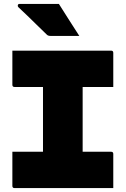

<svg xmlns="http://www.w3.org/2000/svg" viewBox="-20 -958 640 978"><path d="M557 0H54Q43 0 43 -11V-185H199V-515H54Q43 -515 43 -526V-700H546Q557 -700 557 -689V-515H401V-185H546Q557 -185 557 -174ZM280 -938Q307 -895 332 -856Q357 -817 384 -775H238Q224 -775 218 -782Q186 -813 163.5 -835Q141 -857 120.5 -877Q100 -897 73 -922Q69 -927 71 -932.5Q73 -938 79 -938Z"/></svg>

Font: Recursive Mn Lnr St Blk
Style: Regular
Weight: 900
Monospace: yes
Version: Version 1.079;hotconv 1.0.112;makeotfexe 2.5.65598; ttfautoh